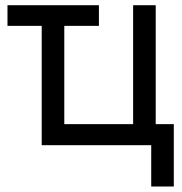

<svg xmlns="http://www.w3.org/2000/svg" viewBox="-20 -549 689 726"><path d="M354 -529.3V-451.2H8.3V-529.3ZM137.7 0V-529.3H223.1V-79.6H483.4V-529.3H568.8V0ZM551.8 156.2V0H515.6V-79.6H637.2V156.2Z"/></svg>

Font: Inter 24pt
Style: Regular
Weight: 400
Designer: Rasmus Andersson
Foundry: rsms
Version: Version 4.001;git-66647c0bb